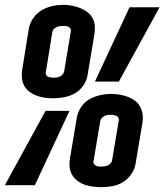

<svg xmlns="http://www.w3.org/2000/svg" viewBox="-35 -765 679 793"><path d="M185 -359Q167 -359 149.5 -361.5Q132 -364 116 -370Q100 -376 86.5 -386Q73 -396 65 -411Q57 -426 55.5 -443.5Q54 -461 57 -479L84 -646Q88 -669 102 -689.5Q116 -710 137 -722.5Q158 -735 181 -740Q204 -745 227 -745Q245 -745 262.5 -741.5Q280 -738 295.5 -732Q311 -726 324.5 -716Q338 -706 346.5 -691.5Q355 -677 356.5 -659.5Q358 -642 355 -624L327 -457Q324 -434 310 -413Q296 -392 275 -380Q254 -368 230.5 -363.5Q207 -359 185 -359ZM357 -428 500 -735H624L456 -428ZM186 -444Q192 -444 199 -445Q206 -446 212.5 -449Q219 -452 224 -458Q229 -464 230 -470L258 -638Q259 -643 255.5 -647.5Q252 -652 247.5 -654.5Q243 -657 237 -657.5Q231 -658 226 -658Q219 -658 212 -657Q205 -656 198.5 -653Q192 -650 187 -644.5Q182 -639 181 -632L154 -465Q153 -459 156 -454.5Q159 -450 164 -448Q169 -446 174.5 -445Q180 -444 186 -444ZM382 8Q365 8 347 5.5Q329 3 313.5 -2.5Q298 -8 284.5 -18.5Q271 -29 262.5 -43.5Q254 -58 252.5 -75.5Q251 -93 254 -111L282 -278Q286 -301 299.5 -322Q313 -343 334.5 -355Q356 -367 379 -372Q402 -377 425 -377Q443 -377 460 -374Q477 -371 493 -365Q509 -359 522.5 -349Q536 -339 544 -324Q552 -309 554 -291.5Q556 -274 553 -256L525 -89Q521 -66 507 -45.5Q493 -25 472.5 -12.5Q452 0 428.5 4Q405 8 382 8ZM-15 0 153 -307H252L109 0ZM383 -77Q390 -77 397 -78Q404 -79 410.5 -82Q417 -85 422 -90.5Q427 -96 428 -103L456 -270Q456 -276 453 -280.5Q450 -285 445 -287Q440 -289 434.5 -290Q429 -291 423 -291Q417 -291 410 -290Q403 -289 396.5 -286Q390 -283 385 -277Q380 -271 379 -265L351 -97Q350 -92 353.5 -87.5Q357 -83 361.5 -80.5Q366 -78 372 -77.5Q378 -77 383 -77Z"/></svg>

Font: Iosevka Curly SmBdEx
Style: Italic
Weight: 600
Width: 7
Italic angle: -9°
Monospace: yes
Designer: Belleve Invis
Foundry: Belleve Invis
Version: Version 11.1.0; ttfautohint (v1.8.3)